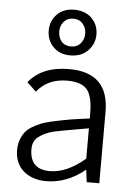

<svg xmlns="http://www.w3.org/2000/svg" viewBox="-54 -786 580 838"><g transform="rotate(5 236.5 -367.0)"><path d="M237 -584Q263 -584 278.5 -602Q294 -620 294 -645Q294 -670 278.5 -688Q263 -706 237 -706Q211 -706 195.5 -688Q180 -670 180 -645Q180 -622 194 -602Q210 -584 237 -584ZM237 -545Q190 -545 162 -574Q134 -603 134 -645Q134 -687 162 -716Q190 -745 237 -745Q286 -745 314.5 -716.5Q343 -688 343 -646Q343 -604 314 -574.5Q285 -545 237 -545ZM350 -54Q270 11 180 11Q119 11 80.5 -22Q42 -55 42 -114Q42 -158 68 -193Q85 -216 138 -238Q168 -249 239 -262Q251 -265 300 -272L346 -278V-298Q346 -375 321 -404.5Q296 -434 234 -434Q149 -434 101 -374Q101 -375 61 -412Q119 -485 238 -485Q412 -485 412 -313V0H357ZM346 -235 300 -227Q225 -214 193 -207Q152 -196 127 -176Q104 -158 104 -123Q104 -34 192 -34Q266 -34 346 -102Z"/></g></svg>

Font: Pavanam
Style: Regular
Weight: 400
Designer: Tharique Azeez
Foundry: Tharique Azeez
Version: Version 1.86; ttfautohint (v1.3) -l 8 -r 50 -G 200 -x 14 -D 